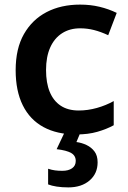

<svg xmlns="http://www.w3.org/2000/svg" viewBox="-20 -574 554 834"><path d="M312 10Q228 10 169 -22Q110 -54 79 -116.5Q48 -179 48 -269Q48 -363 84 -426Q120 -489 182.5 -521.5Q245 -554 328 -554Q373 -554 412.5 -544.5Q452 -535 487 -518L450 -421Q418 -436 388.5 -443.5Q359 -451 328 -451Q283 -451 249.5 -429.5Q216 -408 198 -367.5Q180 -327 180 -270Q180 -214 196 -175Q212 -136 243.5 -115Q275 -94 322 -94Q361 -94 400.5 -105Q440 -116 474 -135V-30Q443 -13 403 -1.5Q363 10 312 10ZM404 131Q404 180 369 210Q334 240 277 240Q249 240 226.5 236.5Q204 233 189 227V159Q204 164 218.5 166Q233 168 251 168Q277 168 293 157Q309 146 309 125Q309 102 289 90.5Q269 79 226 74L261 0H330L312 43Q335 46 356 56Q377 66 390.5 84Q404 102 404 131Z"/></svg>

Font: Noto Sans Hebrew Thin SemiBold
Style: Regular
Weight: 600
Version: Version 3.001